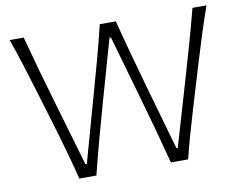

<svg xmlns="http://www.w3.org/2000/svg" viewBox="-79 -839 1192 947"><g transform="rotate(-10 517.0 -366.0)"><path d="M244.6 0Q231 -54.7 213.9 -116.7Q196.8 -178.7 181.2 -231.9L112.3 -460.4Q94.2 -521.5 71 -594.5Q47.9 -667.5 24.9 -732.4H95.2Q117.7 -647.9 143.8 -554.9Q169.9 -461.9 194.8 -377.9L286.6 -64.5H293.5L382.3 -381.8Q405.3 -463.4 430.9 -556.6Q456.5 -649.9 476.1 -732.4H556.6Q578.1 -647.9 603 -556.9Q627.9 -465.8 652.3 -380.4L742.2 -64.5H749L842.3 -382.3Q866.7 -464.8 892.8 -557.1Q918.9 -649.4 940.4 -732.4H1010.7Q986.8 -666 964.4 -594.7Q941.9 -523.4 923.3 -462.4L854 -231.9Q837.4 -177.2 819.8 -114.7Q802.2 -52.2 789.6 0H703.1Q682.1 -81.5 656.7 -173.8Q631.3 -266.1 608.4 -345.7L519 -658.2H511.7L422.9 -345.7Q399.9 -264.6 375 -172.9Q350.1 -81.1 330.1 0Z"/></g></svg>

Font: Pinar DS1 Light
Style: Regular
Weight: 300
Designer: Amin Abedi
Version: Version 3.000